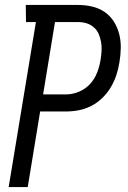

<svg xmlns="http://www.w3.org/2000/svg" viewBox="-20 -755 515 775"><path d="M15 0 125 -666H85L84 -735H295Q324 -735 352 -728.5Q380 -722 402.5 -706.5Q425 -691 439.5 -668Q454 -645 461 -618Q468 -591 467.5 -561.5Q467 -532 462 -503Q458 -477 449.5 -451.5Q441 -426 427 -402.5Q413 -379 393 -359.5Q373 -340 348.5 -327.5Q324 -315 298 -310Q272 -305 246 -305H142L92 0ZM154 -374H247Q272 -374 298 -384.5Q324 -395 343 -415.5Q362 -436 372 -462Q382 -488 386 -514Q389 -532 390 -550Q391 -568 388 -585Q385 -602 378.5 -617.5Q372 -633 359 -644.5Q346 -656 329.5 -661Q313 -666 295 -666H202Z"/></svg>

Font: Iosevka QP
Style: Italic
Weight: 400
Italic angle: -9°
Designer: Belleve Invis
Foundry: Belleve Invis
Version: Version 20.0.0; ttfautohint (v1.8.4)